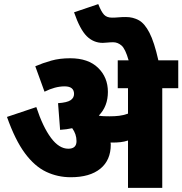

<svg xmlns="http://www.w3.org/2000/svg" viewBox="-20 -916 889 936"><path d="M520 -211Q520 -135 469 -93.5Q418 -52 325 -52Q261 -52 205 -78.5Q149 -105 101.5 -169Q54 -233 14 -346L157 -394Q189 -297 228.5 -244Q268 -191 313 -191Q353 -191 353 -228Q353 -262 332 -291Q305 -285 273 -283L263 -413Q307 -416 324 -427.5Q341 -439 341 -458Q341 -495 295 -495Q249 -495 197 -469L152 -593Q189 -609 230 -620.5Q271 -632 322 -632Q410 -632 458 -585.5Q506 -539 506 -468Q506 -398 462 -353L463 -352Q474 -350 487 -349.5Q500 -349 515 -349Q539 -349 560.5 -351.5Q582 -354 604 -362V-486H554V-622H607Q591 -678 572.5 -694Q554 -710 532 -710Q517 -710 503.5 -708.5Q490 -707 481 -707Q436 -707 403 -739.5Q370 -772 341 -856L459 -896Q474 -858 487.5 -844Q501 -830 526 -830Q542 -830 558 -831.5Q574 -833 594 -833Q628 -833 656.5 -817.5Q685 -802 708.5 -756.5Q732 -711 752 -622H849V-486H771V0H604V-231Q586 -225 567.5 -223Q549 -221 530 -221Q525 -221 519 -221Q520 -216 520 -211Z"/></svg>

Font: Noto Sans SemiCondensed Black
Style: Regular
Weight: 900
Width: 4
Designer: Monotype Design Team
Foundry: Monotype Imaging Inc.
Version: Version 2.013; ttfautohint (v1.8.4.7-5d5b)